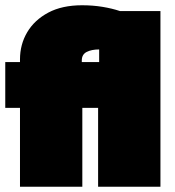

<svg xmlns="http://www.w3.org/2000/svg" viewBox="-25 -710 665 730"><path d="M51 0V-300H-5V-474H51V-484Q51 -541 78.5 -587.5Q106 -634 158.5 -662Q211 -690 287 -690Q328 -690 364.5 -684Q401 -678 431 -668H585V0H348V-300H288V0ZM286 -474H352V-522Q323 -522 304.5 -512.5Q286 -503 286 -480Z"/></svg>

Font: Kanit Black
Style: Regular
Weight: 900
Designer: Katatrad Team
Foundry: CadsonDemak
Version: Version 2.000; ttfautohint (v1.8.3)